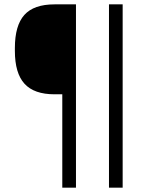

<svg xmlns="http://www.w3.org/2000/svg" viewBox="-20 -860 685 880"><path d="M265.5 -840H328.2V0H265.5ZM282.5 -427.8H230Q136.2 -427.8 92.2 -476.3Q48.2 -524.8 48.2 -626.8V-640Q48.2 -743 91.6 -791.5Q135 -840 230 -840Q230 -840 236.4 -840Q242.8 -840 252.2 -840Q261.5 -840 270 -840Q278.5 -840 282.5 -840ZM479.5 -840H542.2V0H479.5Z"/></svg>

Font: Matangi Light
Style: Regular
Weight: 300
Designer: Prashant Pant
Foundry: The Graphic Ant
Version: Version 3.002